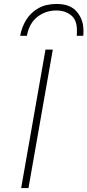

<svg xmlns="http://www.w3.org/2000/svg" viewBox="-20 -951 442 971"><path d="M87 0 210 -700H247L124 0ZM82 -770Q90 -814.5 112.8 -851Q135.5 -887.5 173.8 -909.2Q212 -931 266 -931Q336 -931 369 -891.2Q402 -851.5 402 -798Q402 -790.5 402 -784Q402 -777.5 401 -770H368Q369 -777.5 369 -784.5Q369 -791.5 369 -798Q369 -850.5 339 -874.2Q309 -898 264 -898Q211.5 -898 169.8 -866.2Q128 -834.5 116 -770Z"/></svg>

Font: Overpass Thin
Style: Italic
Weight: 250
Italic angle: -10°
Designer: Delve Withrington, Dave Bailey, Thomas Jockin
Foundry: Delve Fonts LLC
Version: Version 4.000